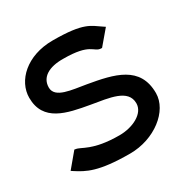

<svg xmlns="http://www.w3.org/2000/svg" viewBox="-142 -711 820 844"><g transform="rotate(-30 268.5 -289.5)"><path d="M17 -54 26 -48C74 -17 122 11 282 11C406 11 513 -72 513 -163C513 -301 396 -326 269 -348C199 -360 117 -365 117 -419C117 -471 163 -498 235 -497C374 -497 365 -455 402 -453H407L468 -525L459 -531C413 -561 395 -590 235 -590C103 -590 20 -509 20 -423C20 -302 129 -281 238 -262C325 -247 416 -239 416 -167C416 -115 349 -82 282 -82C144 -82 111 -123 83 -126L78 -127Z"/></g></svg>

Font: Charger Pro
Style: ExBdExt
Weight: 400
Designer: Jasper
Foundry: Cannot Into Space Fonts
Version: Version 1.09